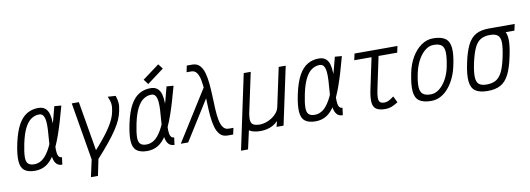

<svg xmlns="http://www.w3.org/2000/svg" viewBox="-73 -1352 5585 2022"><g transform="rotate(-10 2719.5 -341.5)"><path d="M500 -78 490 0Q450 0 428.5 -23.5Q407 -47 399 -87.5Q391 -128 391.5 -178Q392 -228 396.5 -281.5Q401 -335 404 -385Q407 -435 403.5 -475Q400 -515 385.5 -539Q371 -563 340 -563Q298 -563 259 -538.5Q220 -514 188.5 -454.5Q157 -395 135 -292Q116 -201 115 -149.5Q114 -98 135 -76.5Q156 -55 200 -55Q246 -55 285.5 -82.5Q325 -110 362.5 -174.5Q400 -239 437 -348.5Q474 -458 514 -621L588 -615Q540 -434 497 -312.5Q454 -191 409.5 -119.5Q365 -48 314 -17Q263 14 198 14Q123 14 84.5 -16.5Q46 -47 41.5 -117Q37 -187 62 -304Q89 -428 129.5 -499.5Q170 -571 224 -601.5Q278 -632 342 -632Q390 -632 417 -609Q444 -586 455 -546Q466 -506 466.5 -457Q467 -408 462.5 -355Q458 -302 454 -253Q450 -204 450.5 -164.5Q451 -125 462 -101.5Q473 -78 500 -78Z M764 182 804 0 700 -618H776L879 -11L839 182ZM859 25 842 -62Q908 -134 954.5 -191.5Q1001 -249 1031.5 -296Q1062 -343 1079.5 -383Q1097 -423 1104 -461Q1114 -507 1110 -541.5Q1106 -576 1085 -621L1169 -616Q1184 -574 1186.5 -538.5Q1189 -503 1177 -449Q1168 -405 1147.5 -358.5Q1127 -312 1090.5 -257.5Q1054 -203 997.5 -134Q941 -65 859 25Z M1700 -78 1690 0Q1650 0 1628.5 -23.5Q1607 -47 1599 -87.5Q1591 -128 1591.5 -178Q1592 -228 1596.5 -281.5Q1601 -335 1604 -385Q1607 -435 1603.5 -475Q1600 -515 1585.5 -539Q1571 -563 1540 -563Q1498 -563 1459 -538.5Q1420 -514 1388.5 -454.5Q1357 -395 1335 -292Q1316 -201 1315 -149.5Q1314 -98 1335 -76.5Q1356 -55 1400 -55Q1446 -55 1485.5 -82.5Q1525 -110 1562.5 -174.5Q1600 -239 1637 -348.5Q1674 -458 1714 -621L1788 -615Q1740 -434 1697 -312.5Q1654 -191 1609.5 -119.5Q1565 -48 1514 -17Q1463 14 1398 14Q1323 14 1284.5 -16.5Q1246 -47 1241.5 -117Q1237 -187 1262 -304Q1289 -428 1329.5 -499.5Q1370 -571 1424 -601.5Q1478 -632 1542 -632Q1590 -632 1617 -609Q1644 -586 1655 -546Q1666 -506 1666.5 -457Q1667 -408 1662.5 -355Q1658 -302 1654 -253Q1650 -204 1650.5 -164.5Q1651 -125 1662 -101.5Q1673 -78 1700 -78ZM1529 -679 1489 -732 1668 -865 1708 -813Z M2258 0Q2208 0 2178.5 -31Q2149 -62 2134 -114Q2119 -166 2113 -231Q2107 -296 2105 -365.5Q2103 -435 2100 -500Q2097 -565 2087.5 -617Q2078 -669 2057 -700Q2036 -731 1998 -731H1948L1962 -800H2021Q2070 -800 2099.5 -769Q2129 -738 2143.5 -686Q2158 -634 2164 -569Q2170 -504 2172.5 -434.5Q2175 -365 2178 -300Q2181 -235 2190.5 -183Q2200 -131 2221.5 -100Q2243 -69 2281 -69H2332L2317 0ZM1757 0 2129 -592 2138 -481 1836 0Z M2369 182 2539 -618H2614L2521 -184Q2513 -134 2519 -106Q2525 -78 2548.5 -66.5Q2572 -55 2615 -55Q2645 -55 2679 -66Q2713 -77 2743.5 -97Q2774 -117 2796 -144.5Q2818 -172 2825 -206L2913 -618H2988L2856 0H2781L2796 -60Q2773 -35 2743 -18.5Q2713 -2 2679.5 6Q2646 14 2613 14Q2569 14 2538.5 6.5Q2508 -1 2488 -15L2444 182Z M3500 -78 3490 0Q3450 0 3428.5 -23.5Q3407 -47 3399 -87.5Q3391 -128 3391.5 -178Q3392 -228 3396.5 -281.5Q3401 -335 3404 -385Q3407 -435 3403.5 -475Q3400 -515 3385.5 -539Q3371 -563 3340 -563Q3298 -563 3259 -538.5Q3220 -514 3188.5 -454.5Q3157 -395 3135 -292Q3116 -201 3115 -149.5Q3114 -98 3135 -76.5Q3156 -55 3200 -55Q3246 -55 3285.5 -82.5Q3325 -110 3362.5 -174.5Q3400 -239 3437 -348.5Q3474 -458 3514 -621L3588 -615Q3540 -434 3497 -312.5Q3454 -191 3409.5 -119.5Q3365 -48 3314 -17Q3263 14 3198 14Q3123 14 3084.5 -16.5Q3046 -47 3041.5 -117Q3037 -187 3062 -304Q3089 -428 3129.5 -499.5Q3170 -571 3224 -601.5Q3278 -632 3342 -632Q3390 -632 3417 -609Q3444 -586 3455 -546Q3466 -506 3466.5 -457Q3467 -408 3462.5 -355Q3458 -302 3454 -253Q3450 -204 3450.5 -164.5Q3451 -125 3462 -101.5Q3473 -78 3500 -78Z M3943 14Q3880 14 3847.5 -7.5Q3815 -29 3810 -79.5Q3805 -130 3823 -216L3903 -593H3978L3897 -210Q3884 -150 3884 -116.5Q3884 -83 3899 -69Q3914 -55 3945 -55Q3968 -55 3990 -65.5Q4012 -76 4047 -102L4080 -34Q4035 -6 4005.5 4Q3976 14 3943 14ZM3709 -549 3724 -618H4183L4168 -549Z M4436 14Q4349 14 4306 -17.5Q4263 -49 4257 -121Q4251 -193 4276 -313Q4295 -407 4337.5 -478.5Q4380 -550 4438.5 -591Q4497 -632 4564 -632Q4651 -632 4695 -600.5Q4739 -569 4745.5 -497.5Q4752 -426 4725 -305Q4705 -213 4662.5 -140.5Q4620 -68 4562 -27Q4504 14 4436 14ZM4442 -55Q4489 -55 4532 -88Q4575 -121 4608 -179.5Q4641 -238 4656 -313Q4675 -409 4673 -463.5Q4671 -518 4643.5 -540.5Q4616 -563 4558 -563Q4512 -563 4469.5 -530Q4427 -497 4394.5 -439Q4362 -381 4345 -305Q4324 -210 4326.5 -155Q4329 -100 4357 -77.5Q4385 -55 4442 -55Z M5038 14Q4951 14 4906.5 -18Q4862 -50 4855 -122.5Q4848 -195 4874 -315Q4899 -434 4934 -503Q4969 -572 5023.5 -602Q5078 -632 5162 -632Q5228 -632 5269.5 -616Q5311 -600 5330.5 -563Q5350 -526 5348.5 -462.5Q5347 -399 5326 -303Q5302 -186 5266.5 -116Q5231 -46 5176.5 -16Q5122 14 5038 14ZM5040 -55Q5100 -55 5140 -79Q5180 -103 5207 -160Q5234 -217 5254 -315Q5274 -411 5272.5 -465Q5271 -519 5244 -541Q5217 -563 5160 -563Q5101 -563 5061 -539Q5021 -515 4994.5 -458.5Q4968 -402 4946 -303Q4926 -208 4928 -153.5Q4930 -99 4957 -77Q4984 -55 5040 -55ZM5154 -563 5169 -632H5439L5424 -563Z"/></g></svg>

Font: Victor Mono
Style: Italic
Weight: 400
Italic angle: -12°
Monospace: yes
Designer: Rune Bjørnerås
Version: Version 1.561;gftools[0.9.30]